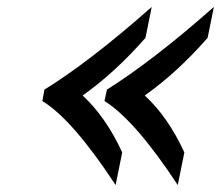

<svg xmlns="http://www.w3.org/2000/svg" viewBox="-20 -491 636 553"><path d="M596 -471 578 -382Q535 -333 490 -291.5Q445 -250 397 -216Q464 -154 511 -52L492 42Q369 -145 281 -200L288 -233Q349 -271 426 -330Q503 -389 596 -471ZM417 -471 399 -382Q356 -333 311 -291.5Q266 -250 218 -216Q285 -154 332 -52L313 42Q189 -147 102 -200L108 -233Q170 -271 247 -330Q324 -389 417 -471Z"/></svg>

Font: Libertinus Serif Semibold Italic
Style: Regular
Weight: 600
Italic angle: -11.5°
Designer: Philipp H. Poll, Khaled Hosny
Foundry: Caleb Maclennan
Version: Version 7.051;RELEASE